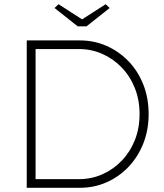

<svg xmlns="http://www.w3.org/2000/svg" viewBox="-20 -892 780 912"><path d="M107 0V-700H360Q427 -700 486 -674Q545 -648 590 -601.5Q635 -555 660.5 -491Q686 -427 686 -350Q686 -274 660.5 -210Q635 -146 590 -99Q545 -52 486 -26Q427 0 360 0ZM355 -659H149V-41H355Q414 -41 466 -64Q518 -87 558 -128.5Q598 -170 620.5 -226.5Q643 -283 643 -350Q643 -417 620.5 -473.5Q598 -530 558 -571.5Q518 -613 466 -636Q414 -659 355 -659ZM349 -767 239 -854 258 -872 370 -800 482 -872 501 -854 391 -767Z"/></svg>

Font: Readex Pro Light
Style: Regular
Weight: 300
Designer: Bonnie Shaver-Troup, Thomas Jockin
Foundry: Lexend
Version: Version 1.200; ttfautohint (v1.8.3)